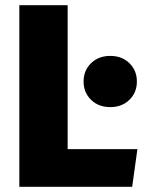

<svg xmlns="http://www.w3.org/2000/svg" viewBox="-20 -715 557 735"><path d="M239 -695V-144H506L486 0H54V-695ZM328.5 -473Q357 -501 402 -501Q447 -501 475.5 -473Q504 -445 504 -403Q504 -361 475.5 -333Q447 -305 402 -305Q357 -305 328.5 -333Q300 -361 300 -403Q300 -445 328.5 -473Z"/></svg>

Font: FiraGO ExtraBold
Style: Regular
Weight: 800
Designer: bBox Type
Foundry: bBox Type GmbH
Version: Version 1.001;PS 001.001;hotconv 1.0.88;makeotf.lib2.5.64775